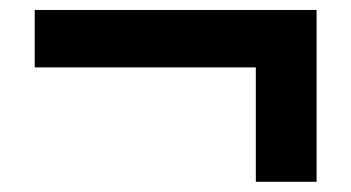

<svg xmlns="http://www.w3.org/2000/svg" viewBox="-20 -522 688 376"><path d="M481 -166V-390H48V-502.5H600V-166Z"/></svg>

Font: Geologica
Style: Bold
Weight: 700
Designer: Sindre Bremnes, Frode Helland
Foundry: Monokrom Skriftforlag AS
Version: Version 1.010; ttfautohint (v1.8.4.7-5d5b);gftools[0.9.28]